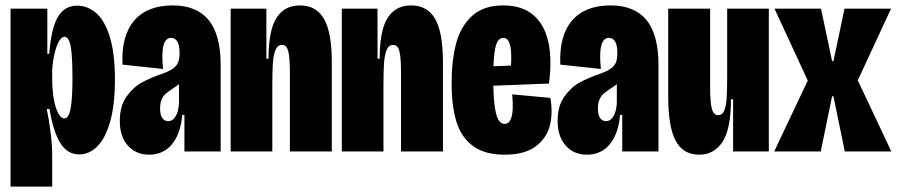

<svg xmlns="http://www.w3.org/2000/svg" viewBox="-20 -560 3317 710"><path d="M19 -265V-528H155V-361H162Q170 -459 195 -499Q220 -539 265 -539Q305 -539 336.5 -511Q368 -483 386.5 -422Q405 -361 405 -266Q405 -173 387.5 -111Q370 -49 340 -19Q310 11 273 11Q229 11 203 -31Q177 -73 163 -157H153Q162 -113 167.5 -67.5Q173 -22 173 13V130H19ZM248 -273Q248 -328 245 -361Q242 -394 235.5 -409Q229 -424 219 -424Q206 -424 195.5 -402.5Q185 -381 179 -349.5Q173 -318 173 -292V-270Q173 -227 179 -193.5Q185 -160 195.5 -141Q206 -122 218 -122Q234 -122 241 -158Q248 -194 248 -273Z M423 -113Q423 -168 448 -203Q473 -238 505.5 -255.5Q538 -273 582 -288Q607 -297 620.5 -307Q634 -317 639 -330Q644 -343 644 -364Q644 -392 636 -406Q628 -420 613 -420Q592 -420 584.5 -391.5Q577 -363 583 -305L433 -321Q428 -427 476 -483.5Q524 -540 619 -540Q707 -540 751.5 -486Q796 -432 796 -319V-192Q796 -127 796 -95Q796 -63 796 0H662Q662 -68 662 -135H654Q650 -88 634 -55Q618 -22 592 -5Q566 12 532 12Q483 12 453 -21.5Q423 -55 423 -113ZM642 -185V-256L663 -272Q654 -259 643.5 -250Q633 -241 618 -232Q602 -221 593 -213.5Q584 -206 578 -192.5Q572 -179 572 -159Q572 -134 580.5 -123Q589 -112 602 -112Q615 -112 624 -122.5Q633 -133 637.5 -149.5Q642 -166 642 -185Z M833 -323V-528H965V-343H973Q973 -448 1002.5 -494Q1032 -540 1089 -540Q1150 -540 1178.5 -489.5Q1207 -439 1207 -330V0H1052V-288Q1052 -347 1046 -370.5Q1040 -394 1023 -394Q1006 -394 998.5 -374.5Q991 -355 989 -325.5Q987 -296 987 -244V0H833Z M1244 -323V-528H1376V-343H1384Q1384 -448 1413.5 -494Q1443 -540 1500 -540Q1561 -540 1589.5 -489.5Q1618 -439 1618 -330V0H1463V-288Q1463 -347 1457 -370.5Q1451 -394 1434 -394Q1417 -394 1409.5 -374.5Q1402 -355 1400 -325.5Q1398 -296 1398 -244V0H1244Z M1650 -253Q1650 -335 1666.5 -398.5Q1683 -462 1725.5 -501Q1768 -540 1841 -540Q1910 -540 1951.5 -505Q1993 -470 2007.5 -405.5Q2022 -341 2010 -251L1752 -241V-313L1880 -318L1866 -268Q1874 -349 1868 -384.5Q1862 -420 1841 -420Q1820 -420 1812 -384.5Q1804 -349 1804 -274Q1804 -212 1808.5 -174Q1813 -136 1822 -119Q1831 -102 1846 -102Q1861 -102 1868 -117.5Q1875 -133 1876 -157Q1877 -181 1874 -211L2015 -198Q2025 -146 2014 -98.5Q2003 -51 1962 -19.5Q1921 12 1846 12Q1772 12 1728.5 -20.5Q1685 -53 1667.5 -111Q1650 -169 1650 -253Z M2042 -113Q2042 -168 2067 -203Q2092 -238 2124.5 -255.5Q2157 -273 2201 -288Q2226 -297 2239.5 -307Q2253 -317 2258 -330Q2263 -343 2263 -364Q2263 -392 2255 -406Q2247 -420 2232 -420Q2211 -420 2203.5 -391.5Q2196 -363 2202 -305L2052 -321Q2047 -427 2095 -483.5Q2143 -540 2238 -540Q2326 -540 2370.5 -486Q2415 -432 2415 -319V-192Q2415 -127 2415 -95Q2415 -63 2415 0H2281Q2281 -68 2281 -135H2273Q2269 -88 2253 -55Q2237 -22 2211 -5Q2185 12 2151 12Q2102 12 2072 -21.5Q2042 -55 2042 -113ZM2261 -185V-256L2282 -272Q2273 -259 2262.5 -250Q2252 -241 2237 -232Q2221 -221 2212 -213.5Q2203 -206 2197 -192.5Q2191 -179 2191 -159Q2191 -134 2199.5 -123Q2208 -112 2221 -112Q2234 -112 2243 -122.5Q2252 -133 2256.5 -149.5Q2261 -166 2261 -185Z M2451 -204V-528H2606V-238Q2606 -181 2612.5 -157.5Q2619 -134 2636 -134Q2651 -134 2658 -150.5Q2665 -167 2667 -195Q2669 -223 2669 -276V-528H2823V-243V0H2691V-193H2683Q2683 -82 2651.5 -35Q2620 12 2566 12Q2506 12 2478.5 -39.5Q2451 -91 2451 -204Z M2967 -262 2844 -528H3016L3057 -334H3062L3103 -528H3275L3152 -263L3276 0H3104L3062 -204H3057L3015 0H2843Z"/></svg>

Font: Bricolage Grotesque 96pt Condensed ExBd
Style: Regular
Weight: 800
Width: 3
Designer: Mathieu Triay
Foundry: Atelier Triay
Version: Version 1.001;Glyphs 3.2 (3207)